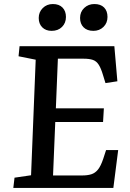

<svg xmlns="http://www.w3.org/2000/svg" viewBox="-20 -932 643 952"><path d="M157 -636 72 -653 77 -703H547L562 -529L503 -520L491 -559Q481 -593 469.5 -611Q458 -629 440.5 -635Q423 -641 394 -641H267L257 -395H495L491 -327H254L243 -62H387Q414 -62 433 -68Q452 -74 466 -91.5Q480 -109 492 -145L506 -188H566L542 0H46L52 -51L134 -63ZM172 -843Q172 -872 192 -892Q212 -912 242 -912Q273 -912 290 -894.5Q307 -877 307 -848Q307 -818 287.5 -798.5Q268 -779 236 -779Q207 -779 189.5 -796.5Q172 -814 172 -843ZM377 -843Q377 -873 397.5 -892.5Q418 -912 448 -912Q479 -912 496 -895Q513 -878 513 -848Q513 -818 493 -798.5Q473 -779 443 -779Q412 -779 394.5 -796.5Q377 -814 377 -843Z"/></svg>

Font: Literata 18pt Medium
Style: Italic
Weight: 500
Italic angle: -2°
Designer: Latin by Veronika Burian and Jose Scaglione. Greek by Irene Vlachou. Cyrillic by Vera Evstafieva
Foundry: TypeTogether
Version: Version 3.103;gftools[0.9.29]